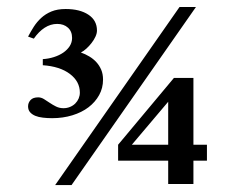

<svg xmlns="http://www.w3.org/2000/svg" viewBox="-20 -528 681 554"><path d="M538.1 -64.5V2.9H465.3V-64.5H320.8V-110.4L481.9 -303.2H538.1V-110.4H577.1V-64.5ZM186.5 5.9H139.2L498 -507.8H545.4ZM277.3 -298.3Q277.3 -273.9 266.1 -253.7Q254.9 -233.4 235.4 -218.5Q215.8 -203.6 188.7 -195.3Q161.6 -187 130.4 -187Q116.7 -187 104 -188.5Q91.3 -189.9 81.8 -193.8Q72.3 -197.8 66.7 -204.3Q61 -210.9 61 -221.2Q61 -231.4 68.1 -239.3Q75.2 -247.1 90.3 -247.1Q98.6 -247.1 106.7 -242.2Q114.7 -237.3 123.3 -231.4Q131.8 -225.6 141.6 -220.7Q151.4 -215.8 163.1 -215.8Q173.3 -215.8 182.1 -219.5Q190.9 -223.1 197.3 -229.5Q203.6 -235.8 207 -243.9Q210.4 -252 210.4 -260.7Q210.4 -293 181.6 -314.7Q152.8 -336.4 103.5 -339.8V-357.4Q120.1 -358.4 135.5 -363.3Q150.9 -368.2 162.6 -376.2Q174.3 -384.3 181.2 -395Q188 -405.8 188 -418.5Q188 -437.5 176 -448.2Q164.1 -459 145 -459Q126 -459 108.9 -448Q91.8 -437 77.6 -416.5L61 -422.4Q68.4 -436.5 77.4 -450.7Q86.4 -464.8 98.9 -476.3Q111.3 -487.8 128.4 -494.9Q145.5 -502 169.4 -502Q210.4 -502 235.1 -485.6Q259.8 -469.2 259.8 -439.9Q259.8 -431.6 255.4 -422.1Q251 -412.6 244.1 -403.8Q237.3 -395 229.2 -387.7Q221.2 -380.4 213.4 -376.5Q226.1 -372.1 237.5 -365.2Q249 -358.4 257.8 -348.9Q266.6 -339.4 272 -326.9Q277.3 -314.5 277.3 -298.3ZM465.3 -234.4 360.4 -110.4H465.3Z"/></svg>

Font: Scheherazade
Style: Bold
Weight: 700
Version: Version 2.100 (build 932/914)